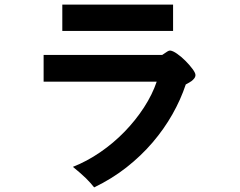

<svg xmlns="http://www.w3.org/2000/svg" viewBox="-20 -700 1040 832"><path d="M250 -566V-680H730V-566ZM827 -375Q827 -367 821.5 -360Q816 -353 809 -348Q802 -343 795 -339.5Q788 -336 785 -334Q763 -268 727 -204.5Q691 -141 641.5 -83Q592 -25 528.5 25Q465 75 388 112Q380 102 371.5 92.5Q363 83 352.5 72.5Q342 62 328 50Q314 38 296 23Q357 -1 414.5 -40.5Q472 -80 520 -129.5Q568 -179 604 -234.5Q640 -290 659 -346H169V-462H683Q699 -473 705.5 -477Q712 -481 717 -481Q729 -480 747.5 -467Q766 -454 783.5 -436.5Q801 -419 814 -401.5Q827 -384 827 -375Z"/></svg>

Font: D2Coding ligature
Style: Bold
Weight: 700
Monospace: yes
Designer: Yong-Rak Park; Jeong-Hwan Yoon; Sang-Min Lee;
Foundry: NHN Corporation
Version: Version 1.3.2; Build 20180524